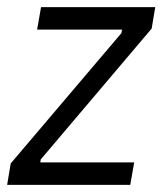

<svg xmlns="http://www.w3.org/2000/svg" viewBox="-37 -518 466 538"><path d="M328 0H-17L-7 -60L303 -425L305 -435H67L78 -498H398L388 -438L77 -71L76 -63H339Z"/></svg>

Font: Marvel
Style: Bold Italic
Weight: 700
Italic angle: -12°
Designer: Carolina Trebol
Foundry: Carolina Trebol
Version: Version 1.001